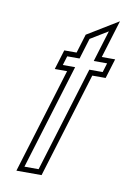

<svg xmlns="http://www.w3.org/2000/svg" viewBox="-74 -671 519 721"><g transform="rotate(10 185.5 -310.0)"><path d="M39.2 0H135.2L257.8 -401H308.8L331.8 -476H280.8L324.8 -620L206.8 -548L184.8 -476H137.8L114.8 -401H161.8ZM66.3 -20 188.9 -421H141.9L152.6 -456H199.6L223.7 -534.9L290.3 -575.5L253.7 -456H304.7L294 -421H243L120.4 -20Z"/></g></svg>

Font: Din Kursivschrift
Style: EngGhost
Weight: 400
Version: Version 1.089